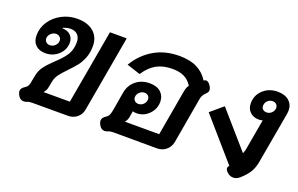

<svg xmlns="http://www.w3.org/2000/svg" viewBox="-78 -909 1904 1226"><g transform="rotate(20 874.0 -296.0)"><path d="M133 10Q104 10 90 -23Q85 -36 85 -43Q85 -54 92 -63Q99 -72 115 -82Q125 -88 130 -99.5Q135 -111 138 -132L145 -168Q152 -205 172.5 -232.5Q193 -260 231 -296Q276 -337 299.5 -372.5Q323 -408 323 -460Q323 -492 305.5 -510Q288 -528 257 -528Q233 -528 206 -516V-513Q242 -512 262 -492.5Q282 -473 282 -442Q282 -394 245.5 -360Q209 -326 157 -326Q115 -326 90.5 -349.5Q66 -373 66 -414Q66 -466 94.5 -509Q123 -552 171.5 -577.5Q220 -603 277 -603Q347 -603 387.5 -568Q428 -533 428 -472Q428 -427 414 -391.5Q400 -356 380.5 -331.5Q361 -307 329 -274Q298 -242 281.5 -219.5Q265 -197 260 -170L252 -129Q249 -108 232 -89H411L500 -593H614L523 -77Q517 -42 491.5 -21Q466 0 430 0H187Q165 0 153 6Q145 10 133 10ZM217 -432Q217 -446 207 -456Q197 -466 182 -466Q162 -466 146.5 -451Q131 -436 131 -417Q131 -403 141 -393.5Q151 -384 167 -384Q187 -384 202 -398.5Q217 -413 217 -432Z M683 11Q656 11 641 -22Q636 -35 636 -43Q636 -54 643 -63Q650 -72 666 -82Q675 -88 680 -99.5Q685 -111 689 -132L711 -261Q721 -313 759 -343.5Q797 -374 852 -374Q901 -374 927.5 -349Q954 -324 954 -285Q954 -236 919 -200.5Q884 -165 835 -165Q819 -165 810 -169L802 -123Q800 -114 795 -104Q790 -94 784 -89H1018L1072 -397Q1078 -430 1090 -444Q1070 -477 1038 -493.5Q1006 -510 956 -510Q894 -510 849 -485.5Q804 -461 769 -407L677 -437Q722 -514 796.5 -558.5Q871 -603 969 -603Q1042 -603 1090 -579Q1138 -555 1167 -508Q1175 -514 1183 -514Q1198 -514 1212 -493Q1224 -476 1224 -462Q1224 -450 1214 -440Q1201 -427 1193.5 -416Q1186 -405 1183 -386L1129 -76Q1122 -41 1096.5 -20Q1071 1 1035 1L737 0Q718 0 704 6Q694 11 683 11ZM875 -273Q875 -287 865.5 -296.5Q856 -306 840 -306Q821 -306 806 -291.5Q791 -277 791 -258Q791 -244 800.5 -234.5Q810 -225 826 -225Q846 -225 860.5 -239.5Q875 -254 875 -273Z M1556 10Q1533 10 1516 -6Q1499 -21 1499 -34Q1499 -43 1508 -52L1267 -329L1351 -400L1562 -158Q1563 -160 1566 -167Q1569 -174 1571 -183L1609 -398Q1598 -394 1582 -394Q1547 -394 1523.5 -416Q1500 -438 1500 -475Q1500 -530 1539.5 -566.5Q1579 -603 1638 -603Q1686 -603 1714.5 -578.5Q1743 -554 1743 -513Q1743 -507 1741 -491L1679 -140Q1672 -100 1653.5 -69.5Q1635 -39 1597 -6Q1578 10 1556 10ZM1663 -502Q1663 -516 1653 -525.5Q1643 -535 1628 -535Q1608 -535 1593.5 -521Q1579 -507 1579 -486Q1579 -472 1588.5 -463Q1598 -454 1614 -454Q1634 -454 1648.5 -468.5Q1663 -483 1663 -502Z"/></g></svg>

Font: Niramit SemiBold
Style: Italic
Weight: 600
Italic angle: -10°
Designer: Katatrad Aksorn Co.,Ltd.
Foundry: Cadson Demak Co.,Ltd.
Version: Version 1.001; ttfautohint (v1.6)